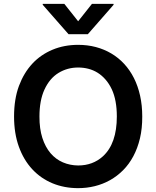

<svg xmlns="http://www.w3.org/2000/svg" viewBox="-20 -971 815 1001"><path d="M387.4 9.9Q315 9.9 253.7 -15.4Q192.5 -40.8 147.9 -89Q103.3 -137.1 78.3 -206.3Q53.3 -275.6 53.3 -363.6Q53.3 -454.2 78.8 -523.1Q130.3 -660.2 254.3 -712Q315 -737.2 387.4 -737.2Q436.1 -737.2 479.8 -725.7Q523.4 -714.1 560.5 -692.1Q597.7 -670.1 627.5 -637.8Q657.3 -605.5 678.3 -563.9Q699.2 -522.4 710.4 -472.1Q721.6 -421.9 721.6 -363.6Q721.9 -301.5 709.7 -249.8Q697.4 -198.2 675.2 -156.6Q653.1 -115.1 622 -83.8Q590.9 -52.6 553.8 -31.8Q516.7 -11 474.4 -0.5Q432.2 9.9 387.4 9.9ZM387.4 -108.3Q463.8 -108.3 516.7 -156.2Q589.1 -222.7 589.1 -363.6Q589.1 -448.9 562.9 -505.3Q548.7 -535.2 529.8 -556.6Q511 -578.1 488.6 -592Q466.3 -605.8 440.7 -612.4Q415.1 -619 387.4 -619Q331.3 -619 285.2 -590.9Q238.6 -562.5 211.6 -503.6Q185.7 -447.1 185.7 -363.6Q185.4 -299.7 200.8 -252Q216.3 -204.2 243.4 -172.4Q270.6 -140.6 307.7 -124.6Q344.8 -108.7 387.4 -108.3ZM437.9 -792.6H337.4L202.8 -946V-951H315.3L387.4 -860.1L459.5 -951H572.1V-946Z"/></svg>

Font: Linik Sans SemiBold
Style: Regular
Weight: 600
Designer: Fonts by Rasmus Andersson / Changes by Cristiano Sobral with parts from Marc Monis
Foundry: rsms
Version: Version 3.020; ttfautohint (v1.6)